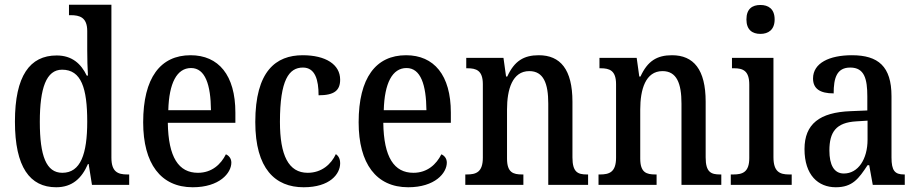

<svg xmlns="http://www.w3.org/2000/svg" viewBox="-20 -780 3870 810"><path d="M217 10C285 10 325 -28 351 -88H354L368 0H525V-44H517C477 -44 450 -55 450 -115V-760H271V-716H278C316 -716 348 -707 348 -649V-569C348 -533 349 -493 351 -461H346C322 -511 284 -546 219 -546C106 -546 43 -460 43 -267C43 -75 106 10 217 10ZM243 -51C175 -51 148 -122 148 -266C148 -408 175 -486 242 -486C323 -486 348 -408 348 -267C348 -130 320 -51 243 -51Z M793 10C906 10 956 -50 956 -94C956 -112 945 -124 933 -129C912 -87 874 -51 815 -51C734 -51 690 -116 688 -262H973V-305C973 -463 902 -547 784 -547C657 -547 584 -452 584 -264C584 -90 658 10 793 10ZM870 -315H690C693 -429 726 -493 786 -493C846 -493 869 -422 870 -315Z M1261 10C1372 10 1415 -46 1415 -91C1415 -110 1408 -122 1397 -130C1377 -87 1337 -51 1278 -51C1197 -51 1161 -125 1161 -266C1161 -443 1199 -495 1258 -495C1310 -495 1324 -442 1324 -378C1391 -378 1415 -399 1415 -444C1415 -508 1354 -547 1257 -547C1144 -547 1057 -480 1057 -265C1057 -68 1141 10 1261 10Z M1702 10C1815 10 1865 -50 1865 -94C1865 -112 1854 -124 1842 -129C1821 -87 1783 -51 1724 -51C1643 -51 1599 -116 1597 -262H1882V-305C1882 -463 1811 -547 1693 -547C1566 -547 1493 -452 1493 -264C1493 -90 1567 10 1702 10ZM1779 -315H1599C1602 -429 1635 -493 1695 -493C1755 -493 1778 -422 1779 -315Z M1943 0H2188V-44H2183C2145 -44 2119 -52 2119 -111V-318C2119 -402 2141 -480 2213 -480C2273 -480 2293 -428 2293 -343V0H2461V-44H2456C2418 -44 2395 -53 2395 -116V-351C2395 -487 2344 -547 2253 -547C2190 -547 2150 -523 2120 -457H2115L2104 -536H1947V-492H1952C1989 -492 2017 -483 2017 -425V-115C2017 -53 1988 -44 1949 -44H1943Z M2505 0H2750V-44H2745C2707 -44 2681 -52 2681 -111V-318C2681 -402 2703 -480 2775 -480C2835 -480 2855 -428 2855 -343V0H3023V-44H3018C2980 -44 2957 -53 2957 -116V-351C2957 -487 2906 -547 2815 -547C2752 -547 2712 -523 2682 -457H2677L2666 -536H2509V-492H2514C2551 -492 2579 -483 2579 -425V-115C2579 -53 2550 -44 2511 -44H2505Z M3188 -637C3221 -637 3248 -654 3248 -698C3248 -743 3221 -759 3188 -759C3154 -759 3129 -743 3129 -698C3129 -654 3154 -637 3188 -637ZM3063 0H3320V-44H3309C3270 -44 3243 -55 3243 -117V-536H3068V-492H3077C3115 -492 3141 -481 3141 -423V-113C3141 -54 3113 -44 3074 -44H3063Z M3506 10C3577 10 3603 -27 3640 -83H3647L3662 0H3797V-44H3794C3755 -44 3741 -60 3741 -116V-374C3741 -500 3685 -547 3574 -547C3479 -547 3410 -514 3410 -449C3410 -406 3439 -386 3497 -386C3497 -451 3510 -495 3567 -495C3627 -495 3639 -447 3639 -373V-314L3568 -311C3438 -306 3374 -257 3374 -151C3374 -41 3432 10 3506 10ZM3540 -48C3498 -48 3479 -85 3479 -145C3479 -223 3507 -263 3592 -268L3640 -271V-191C3640 -108 3600 -48 3540 -48Z"/></svg>

Font: Noto Serif Ethiopic Condensed Medium
Style: Regular
Weight: 500
Width: 3
Designer: Monotype Design Team
Foundry: Monotype Imaging Inc.
Version: Version 2.102